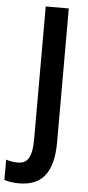

<svg xmlns="http://www.w3.org/2000/svg" viewBox="-119 -748 451 987"><g transform="rotate(5 106.5 -255.0)"><path d="M17 204C128 204 195 144 195 -24V-714H76V-29C76 74 47 98 2 98C-21 98 -41 94 -58 88V193C-37 200 -12 204 17 204Z"/></g></svg>

Font: Noto Sans Gujarati UI Condensed SemiBold
Style: Regular
Weight: 600
Width: 3
Designer: Jelle Bosma - Monotype Design Team, Universal Thirst
Foundry: Monotype Imaging Inc.
Version: Version 2.106